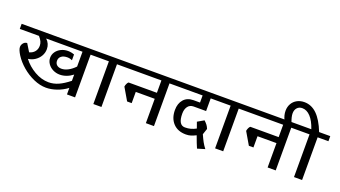

<svg xmlns="http://www.w3.org/2000/svg" viewBox="-96 -1628 4267 2408"><g transform="rotate(20 2037.5 -423.5)"><path d="M1067 -570H923V0H815V-87Q753 -40 679 -14.5Q605 11 537 11Q456 11 371 -26.5Q286 -64 214 -125.5Q142 -187 97 -258Q57 -322 57 -358Q57 -387 77 -411Q97 -435 126 -435L188 -334Q233 -345 259.5 -377.5Q286 -410 286 -457Q286 -486 274 -512Q262 -538 234 -570H-22V-638H1067ZM815 -182V-265Q777 -235 732.5 -218.5Q688 -202 644 -202Q594 -202 551.5 -223.5Q509 -245 484 -281.5Q459 -318 459 -361Q459 -404 483.5 -439.5Q508 -475 550 -496Q592 -517 642 -517Q685 -517 727 -501V-424Q696 -439 661 -439Q611 -439 582 -416.5Q553 -394 553 -355Q553 -320 576 -299.5Q599 -279 639 -279Q681 -279 726.5 -303Q772 -327 815 -372V-570H330Q384 -520 384 -447Q384 -398 360 -356Q336 -314 294.5 -286Q253 -258 202 -252Q263 -171 356 -117.5Q449 -64 544 -64Q610 -64 674.5 -92.5Q739 -121 815 -182Z M1167 -570H1023V-638H1419V-570H1275V0H1167Z M2120 -570H1976V0H1868V-325H1615V-175H1554L1458 -339Q1460 -357 1469.5 -377.5Q1479 -398 1490 -405H1868V-570H1375V-638H2120Z M2256 -269Q2256 -117 2346 -117Q2388 -117 2422.5 -126.5Q2457 -136 2492 -155Q2474 -207 2463 -236L2548 -285Q2573 -262 2588 -242Q2603 -222 2614 -194L2587 -114Q2611 -60 2630.5 -24Q2650 12 2680 51L2580 81Q2555 25 2519 -75Q2483 -57 2453 -47.5Q2423 -38 2387 -38Q2278 -38 2216 -104Q2154 -170 2154 -280Q2154 -368 2201 -421.5Q2248 -475 2331 -475H2418V-570H2076V-638H2692V-570H2526V-401H2360Q2310 -401 2283 -364.5Q2256 -328 2256 -269Z M2792 -570H2648V-638H3044V-570H2900V0H2792Z M3745 -570H3601V0H3493V-325H3240V-175H3179L3083 -339Q3085 -357 3094.5 -377.5Q3104 -398 3115 -405H3493V-570H3000V-638H3745Z M3701 -570V-638H3844Q3810 -740 3759.5 -794Q3709 -848 3649 -848Q3606 -848 3580.5 -819.5Q3555 -791 3555 -745Q3555 -700 3583 -628H3490Q3461 -686 3461 -746Q3461 -799 3485 -840.5Q3509 -882 3551.5 -905Q3594 -928 3648 -928Q3743 -928 3817 -856Q3891 -784 3948 -638H4097V-570H3953V0H3845V-570Z"/></g></svg>

Font: Amiko SemiBold
Style: Regular
Weight: 600
Designer: Pablo Impallari, Rodrigo Fuenzalida, Andres Torresi
Foundry: Impallari Type
Version: Version 1.001; ttfautohint (v1.3)